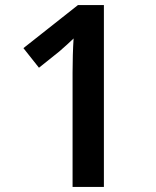

<svg xmlns="http://www.w3.org/2000/svg" viewBox="-20 -734 612 754"><path d="M388 0H265V-449Q265 -482 266 -517.5Q267 -553 269 -583Q259 -573 244 -559.5Q229 -546 213 -532L133 -468L72 -545L286 -714H388Z"/></svg>

Font: Noto Sans New Tai Lue Semibold
Style: Regular
Weight: 400
Designer: Monotype Design Team
Foundry: Monotype Imaging Inc.
Version: Version 2.004; ttfautohint (v1.8.4.7-5d5b)